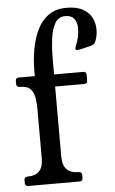

<svg xmlns="http://www.w3.org/2000/svg" viewBox="-52 -740 464 776"><g transform="rotate(-5 180.5 -352.0)"><path d="M96 -462.8Q96 -501.8 102.9 -544Q109.8 -586.2 126.2 -622.8Q142.8 -659.2 172.2 -681.6Q201.8 -704 247.8 -704Q289.2 -704 314.4 -689.6Q339.5 -675.2 350.2 -652.9Q361 -630.5 360.9 -605.6Q360.8 -580.8 352 -558.8Q348 -545.8 330 -541.8Q314 -537.8 303.2 -535.1Q292.5 -532.5 285.9 -531.2Q279.2 -530 277.2 -530Q269.2 -530 269.2 -535.6Q269.2 -541.2 271.8 -547Q278.2 -560.2 283 -581.1Q287.8 -602 286.9 -622.6Q286 -643.2 275.1 -657.1Q264.2 -671 239.2 -671Q211.2 -671 197.2 -645.5Q183.2 -620 178.8 -583Q174.2 -546 174.2 -513V-440H292.2Q305.2 -440 305.2 -427V-404Q305.2 -391 292.2 -391H174.2V-106Q174.2 -71 190.8 -54.5Q207.2 -38 239.2 -38Q252.2 -38 252.2 -25V-13Q252.2 0 239.2 0H31Q18 0 18 -13V-25Q18 -38 31 -38Q63 -38 79 -54.5Q95 -71 95 -106V-302Q95 -326 92 -349Q89 -372 76 -387Q63 -402 31 -402Q18 -402 18 -415V-427Q18 -440 31 -440H96Z"/></g></svg>

Font: Young Serif Light
Style: Regular
Weight: 300
Designer: Bastien Sozeau
Foundry: NBR — Bastien Sozeau
Version: Version 5.001